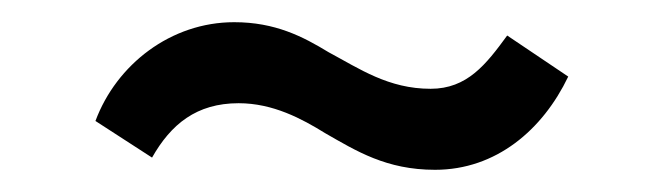

<svg xmlns="http://www.w3.org/2000/svg" viewBox="-20 -379 597 173"><path d="M372 -226C427 -226 469 -262 492 -310L437 -347C418 -321 401 -299 368 -299C330 -299 304 -317 276 -332C253 -346 228 -359 191 -359C134 -359 85 -321 66 -270L117 -237C134 -267 157 -286 195 -286C226 -286 252 -272 273 -259C301 -243 328 -226 372 -226Z"/></svg>

Font: Vanilla Cream Book
Style: Regular
Weight: 400
Designer: Jeremy Tribby, Jinavaṁso
Foundry: Tribby Type
Version: Version 1.422;Glyphs 3.1.2 (3151)